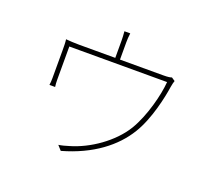

<svg xmlns="http://www.w3.org/2000/svg" viewBox="-132 -957 1265 1146"><g transform="rotate(20 500.0 -384.5)"><path d="M833 -623C825 -620 812 -617 779 -617H505V-727C505 -740 506 -766 509 -785H472C474 -766 475 -740 475 -727V-617H246C214 -617 185 -619 161 -621C164 -601 164 -573 164 -553V-375C164 -363 163 -341 161 -331H197C195 -342 194 -363 194 -376V-587H815C809 -505 772 -358 714 -262C648 -153 517 -63 398 -29C376 -22 354 -16 333 -13L359 16C547 -37 672 -135 742 -250C804 -350 836 -503 845 -567C848 -585 852 -601 855 -608Z"/></g></svg>

Font: Noto Sans CJK Thin
Style: Regular
Weight: 100
Designer: Ryoko NISHIZUKA (kana & ideographs); Paul D. Hunt (Latin, Greek & Cyrillic); Wenlong ZHANG (bopomofo); Sandoll Communica
Foundry: Adobe Systems Incorporated
Version: Version 1.000;PS 1;hotconv 1.0.78;makeotf.lib2.5.61930